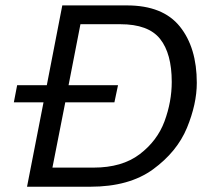

<svg xmlns="http://www.w3.org/2000/svg" viewBox="-20 -708 782 728"><path d="M726.2 -393.8Q726.2 -313.8 688.8 -223.1Q651.2 -132.5 560.6 -66.2Q470 0 322.5 0H82.5L145 -320H32.5L45 -385H157.5L216.2 -687.5H461.2Q597.5 -687.5 661.9 -607.5Q726.2 -527.5 726.2 -393.8ZM631.2 -397.5Q631.2 -505 586.9 -560.6Q542.5 -616.2 436.2 -616.2H285L240 -385H427.5L413.8 -320H227.5L178.8 -72.5H335Q442.5 -72.5 509.4 -123.1Q576.2 -173.8 603.8 -248.1Q631.2 -322.5 631.2 -397.5Z"/></svg>

Font: Cambay
Style: Italic
Weight: 400
Italic angle: -11°
Designer: Pooja Saxena
Foundry: Pooja Saxena
Version: Version 1.019;PS 001.019;hotconv 1.0.70;makeotf.lib2.5.58329